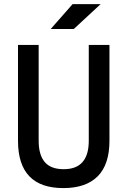

<svg xmlns="http://www.w3.org/2000/svg" viewBox="-20 -914 626 943"><path d="M291 9.8Q68.4 9.8 68.4 -222.7V-693.4H169.9V-222.7Q169.9 -153.3 199.7 -118.2Q229.5 -83 293 -83Q416 -83 416 -222.7V-693.4H517.6V-222.7Q517.6 -106.4 460 -48.3Q402.3 9.8 291 9.8ZM229 -771.5 336.4 -893.6H474.1L342.3 -771.5Z"/></svg>

Font: CaskaydiaMono NF
Style: Regular
Weight: 400
Designer: Aaron Bell
Foundry: Saja Typeworks
Version: Version 2111.001; ttfautohint (v1.8.4);Nerd Fonts 3.1.1